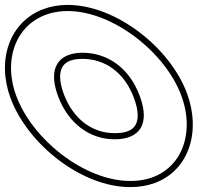

<svg xmlns="http://www.w3.org/2000/svg" viewBox="-199 -673 855 783"><path d="M-132.7 -282C-198 -459 -109 -627 76.4 -628C263.2 -628 477.2 -457 540.8 -282C606 -105 521.1 66 332 65C145.2 65 -67.5 -105 -132.7 -282ZM37.3 -282C78.9 -169 168.4 -104 269.3 -105C371.6 -105 413.8 -168 370.8 -282C329.5 -394 241.8 -457 139.1 -458C36.8 -458 -4 -394 37.3 -282ZM-156.2 -273.3C-87.5 -87 131.9 90 331.9 90C368.4 90.2 402.1 84.4 432 73.4C571.7 21.9 621 -136.7 564.2 -290.6C497.3 -475.1 276.5 -653 76.3 -653C40.9 -652.8 8.4 -647 -20.9 -636.3C-160 -585.2 -213.4 -428.4 -156.2 -273.3ZM60.7 -290.7C50.8 -317.5 46.4 -340.4 46.3 -358.8C46.1 -407.1 71.9 -433 139 -433C230.4 -432.1 309 -377.1 347.3 -273.3C357.9 -245.3 362.4 -222 362.5 -203.2C362.6 -155.4 336.7 -130 269.2 -130C179.9 -129.1 99.4 -185.7 60.7 -290.7Z"/></svg>

Font: Nordica Plus
Style: NordicaClassicBkExtOpOblOl
Weight: 900
Version: Version 1.01